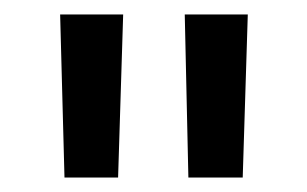

<svg xmlns="http://www.w3.org/2000/svg" viewBox="-20 -710 424 265"><path d="M240 -465 235 -690H322L315 -465ZM69 -465 63 -690H150L143 -465Z"/></svg>

Font: Cairo Play Medium
Style: Regular
Weight: 500
Version: Version 3.119